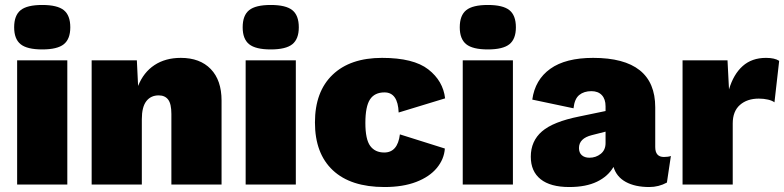

<svg xmlns="http://www.w3.org/2000/svg" viewBox="-20 -743 3157 773"><path d="M37 -633Q37 -681 63 -702Q89 -723 150 -723Q211 -723 237 -702Q263 -681 263 -633Q263 -586 237 -565Q211 -544 150 -544Q89 -544 63 -565Q37 -586 37 -633ZM251 0H49V-500H251Z M872 -338V0H670V-284Q670 -325 657 -342Q644 -359 619 -359Q587 -359 569 -335.5Q551 -312 551 -263V0H349V-500H531L536 -397Q558 -452 602 -481Q646 -510 708 -510Q785 -510 828.5 -465Q872 -420 872 -338Z M957 -633Q957 -681 983 -702Q1009 -723 1070 -723Q1131 -723 1157 -702Q1183 -681 1183 -633Q1183 -586 1157 -565Q1131 -544 1070 -544Q1009 -544 983 -565Q957 -586 957 -633ZM1171 0H969V-500H1171Z M1772 -347 1585 -290Q1582 -371 1528 -371Q1488 -371 1469.5 -342.5Q1451 -314 1451 -248Q1451 -182 1470.5 -155.5Q1490 -129 1527 -129Q1581 -129 1590 -202L1771 -145Q1768 -102 1738.5 -66.5Q1709 -31 1655.5 -10.5Q1602 10 1528 10Q1392 10 1320 -57.5Q1248 -125 1248 -250Q1248 -374 1319 -442Q1390 -510 1518 -510Q1645 -510 1704.5 -463.5Q1764 -417 1772 -347Z M1831 -633Q1831 -681 1857 -702Q1883 -723 1944 -723Q2005 -723 2031 -702Q2057 -681 2057 -633Q2057 -586 2031 -565Q2005 -544 1944 -544Q1883 -544 1857 -565Q1831 -586 1831 -633ZM2045 0H1843V-500H2045Z M2681 -115 2665 -8Q2632 10 2594 10Q2537 10 2499.5 -10.5Q2462 -31 2450 -71Q2428 -33 2383.5 -11.5Q2339 10 2272 10Q2196 10 2156.5 -21.5Q2117 -53 2117 -112Q2117 -175 2162 -214Q2207 -253 2312 -274L2418 -296V-315Q2418 -344 2403 -360Q2388 -376 2361 -376Q2331 -376 2312 -360.5Q2293 -345 2289 -307L2123 -342Q2134 -422 2195.5 -466Q2257 -510 2368 -510Q2618 -510 2618 -311V-151Q2618 -111 2653 -111Q2670 -111 2681 -115ZM2418 -167V-213L2363 -199Q2311 -186 2311 -147Q2311 -128 2322.5 -118Q2334 -108 2353 -108Q2379 -108 2398.5 -123.5Q2418 -139 2418 -167Z M3117 -498 3098 -331Q3089 -338 3072 -342Q3055 -346 3035 -346Q2988 -346 2959 -320.5Q2930 -295 2930 -246V0H2728V-500H2909L2915 -383Q2933 -444 2970 -477Q3007 -510 3064 -510Q3099 -510 3117 -498Z"/></svg>

Font: Work Sans ExtraBold
Style: Regular
Weight: 800
Designer: Wei Huang
Foundry: Wei Huang
Version: Version 1.500